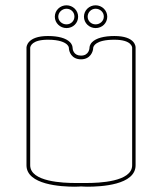

<svg xmlns="http://www.w3.org/2000/svg" viewBox="-20 -668 612 725"><path d="M372 -606V-605C372 -589 358 -576 341 -576C324 -576 311 -589 311 -605C311 -621 324 -635 341 -635C358 -635 372 -622 372 -606ZM385 -605C385 -629 365 -648 341 -648C317 -648 297 -629 297 -605C297 -581 317 -562 341 -562C366 -562 385 -581 385 -605ZM261 -606V-605C261 -589 248 -576 231 -576C214 -576 200 -589 200 -605C200 -621 214 -635 231 -635C248 -635 261 -622 261 -606ZM275 -605C275 -629 255 -648 231 -648C207 -648 187 -629 187 -605C187 -581 207 -562 231 -562C256 -562 275 -581 275 -605ZM94 -44V-488C95 -494 101 -518 161 -518C205 -518 224 -508 233 -500C240 -493 240 -488 240 -488C240 -473 250 -444 286 -444C321 -444 332 -473 332 -488C333 -493 340 -518 412 -518C479 -518 479 -488 479 -488V-44C479 19 352 23 307 23H286H265C220 23 94 19 94 -44ZM492 -44V-489C492 -492 491 -532 412 -532C373 -532 343 -524 328 -509C318 -499 318 -489 318 -488C318 -487 317 -458 286 -458C258 -458 254 -481 254 -488C254 -489 254 -499 244 -509C229 -524 200 -532 161 -532C82 -532 80 -491 80 -488V-44C80 30 211 37 263 37C276 37 284 36 286 36C292 36 297 37 309 37C361 37 492 31 492 -44Z"/></svg>

Font: Platiipus Light
Style: Light
Weight: 400
Version: Version 001.000